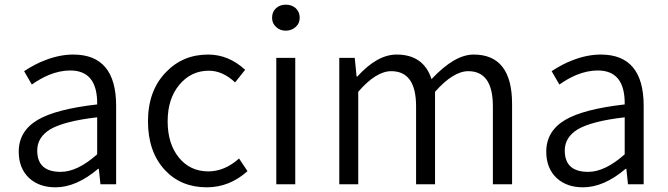

<svg xmlns="http://www.w3.org/2000/svg" viewBox="-20 -787 2852 820"><path d="M105 -26Q60 -68 60 -139Q60 -227 141 -275Q219 -321 395 -341Q397 -486 280 -486Q236 -486 189 -467Q153 -452 116 -426L83 -483Q128 -513 173 -530Q235 -554 293 -554Q476 -554 476 -335V0H409L402 -66H399Q306 13 217 13Q148 13 105 -26ZM395 -128V-286Q256 -270 195 -235Q139 -201 139 -144Q139 -53 239 -53Q311 -53 395 -128Z M684 -61Q612 -139 612 -269Q612 -400 689 -479Q761 -554 869 -554Q956 -554 1027 -489L984 -435Q931 -485 872 -485Q796 -485 746 -425Q696 -365 696 -269Q696 -173 744 -114Q792 -55 870 -55Q939 -55 1001 -110L1037 -56Q960 13 863 13Q753 13 684 -61Z M1160 -540H1241V0H1160ZM1159 -672Q1142 -687 1142 -711Q1142 -737 1159 -752Q1175 -767 1201 -767Q1226 -767 1243 -752Q1260 -736 1260 -711Q1260 -687 1243 -672Q1225 -656 1201 -656Q1175 -656 1159 -672Z M1429 -540H1495L1503 -460H1506Q1591 -554 1674 -554Q1789 -554 1823 -449Q1921 -554 2003 -554Q2167 -554 2167 -343V0H2085V-333Q2085 -483 1980 -483Q1916 -483 1838 -395V0H1757V-333Q1757 -483 1651 -483Q1586 -483 1510 -395V0H1429Z M2358 -26Q2313 -68 2313 -139Q2313 -227 2394 -275Q2472 -321 2648 -341Q2650 -486 2533 -486Q2489 -486 2442 -467Q2406 -452 2369 -426L2336 -483Q2381 -513 2426 -530Q2488 -554 2546 -554Q2729 -554 2729 -335V0H2662L2655 -66H2652Q2559 13 2470 13Q2401 13 2358 -26ZM2648 -128V-286Q2509 -270 2448 -235Q2392 -201 2392 -144Q2392 -53 2492 -53Q2564 -53 2648 -128Z"/></svg>

Font: Noto Sans CJK KR DemiLight
Style: Regular
Weight: 350
Designer: Ryoko NISHIZUKA à€õÀ (kana & ideographs); Paul D. Hunt (Latin, Greek & Cyrillic); Wenlong ZHANG NG  (bopomofo); Sandoll 
Foundry: Adobe Systems Incorporated
Version: Version 1.004 April 21, 2017